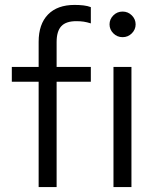

<svg xmlns="http://www.w3.org/2000/svg" viewBox="-20 -760 627 780"><path d="M137 0V-428H28V-488H137V-590Q137 -662 175 -701Q213 -740 283 -740Q303 -740 319.5 -738Q336 -736 349 -731V-665Q333 -670 320 -672Q307 -674 290 -674Q248 -674 229 -653.5Q210 -633 210 -589V-488H349V-428H210V0ZM441 0V-488H514V0ZM478 -609Q456 -609 440.5 -624.5Q425 -640 425 -661Q425 -682 440.5 -697.5Q456 -713 478 -713Q500 -713 515.5 -697.5Q531 -682 531 -661Q531 -640 515.5 -624.5Q500 -609 478 -609Z"/></svg>

Font: Red Hat Text VF
Style: Regular
Weight: 400
Designer: Pentagram, MCKL
Foundry: Pentagram, MCKL
Version: Version 1.023